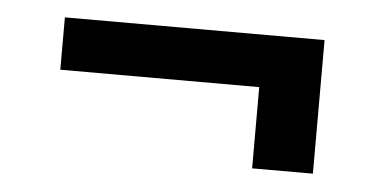

<svg xmlns="http://www.w3.org/2000/svg" viewBox="-30 -438 610 300"><g transform="rotate(5 275.5 -288.5)"><path d="M468.8 -392.6V-183.1H373.5V-310.5H61.5V-392.6Z"/></g></svg>

Font: Vazirmatn RD UI
Style: Bold
Weight: 700
Designer: Saber Rastikerdar
Foundry: Saber Rastikerdar
Version: Version 33.003